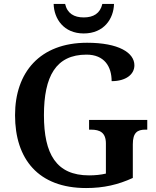

<svg xmlns="http://www.w3.org/2000/svg" viewBox="-20 -940 788 970"><path d="M403 -771C505 -771 554 -845 556 -920H497C486 -872 452 -852 403 -852C354 -852 320 -872 309 -920H251C253 -845 302 -771 403 -771ZM415 10C504 10 577 -7 651 -41V-211C651 -270 674 -285 714 -285H724V-334H430V-285H440C485 -285 515 -270 515 -215V-63C490 -57 460 -54 430 -54C264 -54 202 -162 202 -358C202 -554 262 -664 417 -664C507 -664 544 -604 544 -530C616 -530 659 -564 659 -610C659 -674 579 -724 420 -724C181 -724 56 -574 56 -358C56 -137 173 10 415 10Z"/></svg>

Font: Noto Serif SemiBold
Style: Regular
Weight: 600
Designer: Monotype Design Team
Foundry: Monotype Imaging Inc.
Version: Version 2.013